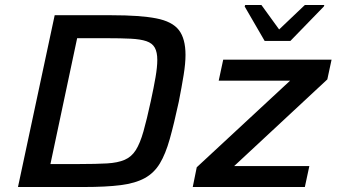

<svg xmlns="http://www.w3.org/2000/svg" viewBox="-20 -749 1351 769"><path d="M52 0 199 -688H427Q541 -688 605.5 -675.5Q670 -663 696.5 -628.5Q723 -594 723 -529Q723 -495 715.5 -448.5Q708 -402 696 -341Q677 -253 660 -192.5Q643 -132 620 -94Q597 -56 559.5 -35.5Q522 -15 463.5 -7.5Q405 0 316 0ZM182 -92H299Q365 -92 408.5 -94.5Q452 -97 479.5 -109Q507 -121 524 -148Q541 -175 554.5 -222.5Q568 -270 584 -344Q596 -399 603 -440Q610 -481 610 -509Q610 -540 600 -558Q590 -576 566.5 -584Q543 -592 504 -594Q465 -596 407 -596H289ZM752 0 768 -79 1142 -426H856L874 -510H1308L1291 -431L918 -84H1219L1201 0ZM1040 -585 960 -723 962 -729H1027L1098 -631L1201 -729H1279L1277 -723L1143 -585Z"/></svg>

Font: Saira SemiExpanded Medium
Style: Italic
Weight: 500
Width: 6
Italic angle: -12°
Designer: Hector Gatti with collaboration of the Omnibus-Type team
Foundry: Omnibus-Type
Version: Version 1.101